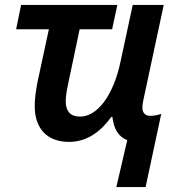

<svg xmlns="http://www.w3.org/2000/svg" viewBox="-20 -562 713 774"><path d="M493 3 449 192H567L630 -103C615 -98 601 -95 585 -95C566 -95 554 -107 554 -128C554 -137 555 -146 558 -159L640 -542H515L466 -314C437 -176 372 -92 303 -92C264 -92 245 -113 245 -154C245 -169 248 -192 253 -216L301 -444H432L453 -542H65L45 -444H177L132 -235C125 -201 120 -166 120 -134C120 -45 169 10 258 10C335 10 389 -36 429 -91H433C439 -44 455 -12 493 3Z"/></svg>

Font: Noto Sans SemiBold
Style: Italic
Weight: 600
Italic angle: -12°
Designer: Monotype Design Team
Foundry: Monotype Imaging Inc.
Version: Version 2.013